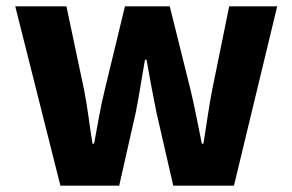

<svg xmlns="http://www.w3.org/2000/svg" viewBox="-20 -584 920 604"><path d="M170 0 28 -564H189L245 -299Q253 -257 258.5 -216Q264 -175 271 -132H276Q284 -175 291.5 -216.5Q299 -258 309 -299L373 -564H514L580 -299Q590 -257 598 -216Q606 -175 615 -132H620Q627 -175 633 -216Q639 -257 647 -299L701 -564H852L716 0H525L472 -231Q464 -270 456.5 -310.5Q449 -351 441 -396H436Q428 -351 421.5 -310.5Q415 -270 407 -230L355 0Z"/></svg>

Font: Noto Sans HK Thin ExtraBold
Style: Regular
Weight: 800
Version: Version 2.004-H2;hotconv 1.0.118;makeotfexe 2.5.65603